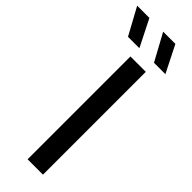

<svg xmlns="http://www.w3.org/2000/svg" viewBox="-385 -962 977 977"><g transform="rotate(45 103.0 -473.5)"><path d="M85 0V-740H195.5V0ZM192.5 -802 113.5 -947H201.5L274.5 -802ZM5.5 -802 -73.5 -947H14.5L87.5 -802Z"/></g></svg>

Font: Encode Sans SC SemiExpanded Medium
Style: Regular
Weight: 500
Width: 6
Designer: Multiple Designers
Foundry: Impallari Type
Version: Version 3.002